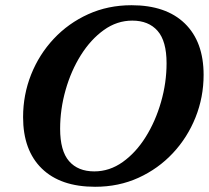

<svg xmlns="http://www.w3.org/2000/svg" viewBox="-20 -703 800 736"><path d="M760.5 -416Q760.5 -330.5 729.5 -253Q698.5 -175.5 642.5 -115.8Q586.5 -56 510.8 -21.5Q435 13 344.5 13Q212 13 140.2 -57Q68.5 -127 68.5 -254Q68.5 -339.5 99.2 -417Q130 -494.5 186 -554.2Q242 -614 318 -648.5Q394 -683 484 -683Q616.5 -683 688.5 -613Q760.5 -543 760.5 -416ZM210.5 -209.5Q210.5 -124.5 244.8 -85.2Q279 -46 341.5 -46Q400 -46 450.5 -82Q501 -118 538.5 -178Q576 -238 597.2 -311.8Q618.5 -385.5 618.5 -460.5Q618.5 -545.5 584 -584.8Q549.5 -624 487 -624Q428.5 -624 378.2 -588Q328 -552 290.2 -492Q252.5 -432 231.5 -358.2Q210.5 -284.5 210.5 -209.5Z"/></svg>

Font: Newsreader Text
Style: Bold Italic
Weight: 700
Italic angle: -17°
Designer: Hugues Gentile
Foundry: Production Type
Version: Version 1.001